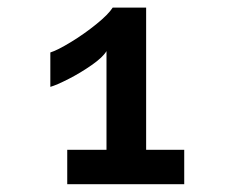

<svg xmlns="http://www.w3.org/2000/svg" viewBox="-20 -874 640 494"><path d="M109.5 -650.5V-739Q127.5 -744.5 162 -765.5Q196.5 -786.5 227.8 -811.8Q259 -837 270 -854.5H356V-488.5H454V-400H153V-488.5H254V-742.5Q244.5 -726.5 216.2 -706.8Q188 -687 156.8 -671Q125.5 -655 109.5 -650.5Z"/></svg>

Font: JuliaMono
Style: Bold
Weight: 700
Monospace: yes
Designer: cormullion
Foundry: corm
Version: Version 0.055; ttfautohint (v1.8.4)